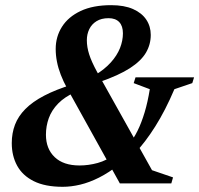

<svg xmlns="http://www.w3.org/2000/svg" viewBox="-20 -703 764 736"><path d="M495.7 -114.1 437.9 -73Q397 -41 359.6 -22.2Q322.2 -3.4 287.5 4.8Q252.9 13.1 220.3 13.1Q152.8 13.1 109.6 -8.5Q66.3 -30.1 45.7 -67.9Q25.1 -105.6 25.1 -154.4Q25.1 -192.5 37.5 -225Q49.9 -257.5 77.3 -285.2Q104.7 -312.9 149.3 -336.2Q193.9 -359.6 258 -379.3L344.2 -415Q381.2 -437.4 405 -463.9Q428.7 -490.3 440 -518.7Q451.2 -547.2 451.2 -575.2Q451.2 -603.4 437.1 -618.3Q422.9 -633.3 396.2 -633.3Q368.3 -633.3 349.7 -621.6Q331.1 -610 322 -590.8Q312.9 -571.7 312.9 -548.8Q312.9 -522.4 321.9 -494.4Q330.8 -466.4 352.6 -426.5L562.7 -50.6L643.3 -23L636.7 0H439.4L238 -363.2Q222.7 -390.9 212.9 -416.6Q203 -442.2 198.3 -466.7Q193.5 -491.1 193.5 -515.4Q193.5 -562.3 217.6 -600.4Q241.7 -638.5 289.1 -660.9Q336.5 -683.2 406 -683.2Q456.3 -683.2 490 -668.3Q523.7 -653.3 540.8 -627.6Q557.9 -601.9 557.9 -569.2Q557.9 -532.6 539.5 -501.1Q521 -469.6 478.2 -441.8Q435.4 -414.1 360.9 -388.4L270.6 -351Q228.3 -332.1 203.1 -306.3Q177.9 -280.4 167 -250Q156.1 -219.5 156.1 -186.6Q156.1 -132.7 189.6 -100.7Q223.1 -68.7 284.9 -68.7Q319.4 -68.7 354.5 -78.3Q389.6 -88 419.3 -111.2L476.3 -152.7Q493 -172.7 507.6 -202.4Q522.3 -232.2 534.3 -271.9Q546.3 -311.6 554.2 -361.1L492.5 -384.4L499.5 -406.5H723.9L717.1 -384.4L648.5 -361.1Q613.8 -279.5 575.2 -218.4Q536.7 -157.2 495.7 -114.1Z"/></svg>

Font: Newsreader Text
Style: Italic
Weight: 400
Italic angle: -17°
Designer: Hugues Gentile
Foundry: Production Type
Version: Version 1.001